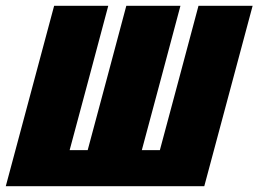

<svg xmlns="http://www.w3.org/2000/svg" viewBox="-20 -645 895 665"><path d="M0 0H687.5Q715.3 -104 771.2 -312.3Q827.1 -520.5 855 -625H667.5Q645.5 -542 600.8 -375.2Q556.2 -208.5 533.7 -125H471.2Q493.7 -208.5 538.3 -375.2Q583 -542 605 -625H417.5Q395.5 -542 350.8 -375.2Q306.2 -208.5 283.7 -125H221.2Q243.7 -208 288.3 -375Q333 -542 355 -625H167.5Q139.6 -520.5 83.7 -312.3Q27.8 -104 0 0Z"/></svg>

Font: Faithful 32x
Style: SemiboldOblique
Weight: 400
Foundry: Faithful Resource Pack
Version: Version 1.0; January 27, 2023